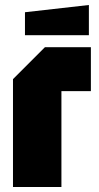

<svg xmlns="http://www.w3.org/2000/svg" viewBox="-20 -749 398 769"><path d="M32 0V-432L160 -560H344V-384H226V0ZM80 -608V-700L336 -729V-608Z"/></svg>

Font: Tektur Condensed ExtraBold
Style: Regular
Weight: 800
Width: 3
Designer: Adam Jagosz
Foundry: Adam Jagosz
Version: Version 1.005;gftools[0.9.30]